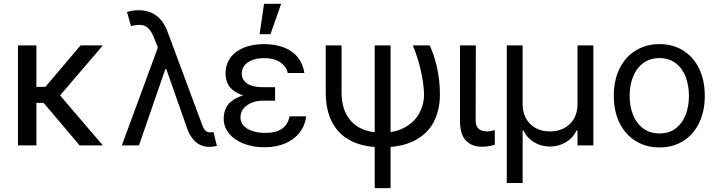

<svg xmlns="http://www.w3.org/2000/svg" viewBox="-20 -771 3800 1018"><path d="M172.9 0H75.2V-530.3H172.9ZM264.6 -225.6H141.6L126 -310.5H220.7L407.2 -530.3H525.4ZM208 -229.5 270.5 -297.9 525.4 0H402.3Z M972.7 -88.9 846.7 -447.3 821.3 -508.8 799.8 -562.5Q786.1 -599.6 770 -617.2Q753.9 -634.8 731.9 -638.2Q710 -641.6 674.8 -632.8L653.3 -707Q663.1 -710.9 679.2 -713.9Q695.3 -716.8 713.9 -716.8Q771.5 -716.8 810.5 -687Q849.6 -657.2 871.1 -595.7L1051.8 -109.4Q1056.6 -96.7 1061 -88.9Q1065.4 -81.1 1073.2 -75.2Q1081.1 -69.3 1092.8 -69.3Q1102.5 -70.3 1112.3 -70.3L1129.9 2.9Q1120.1 4.9 1109.9 6.3Q1099.6 7.8 1090.8 7.8Q1063.5 7.8 1041 -2.9Q1018.6 -13.7 1001.5 -35.2Q984.4 -56.6 972.7 -88.9ZM833 -562.5 868.2 -404.3H856.4L716.8 0H626Z M1438.5 -276.4V-237.3H1375Q1339.8 -237.3 1312.5 -225.6Q1285.2 -213.9 1270 -193.8Q1254.9 -173.8 1254.9 -148.4Q1254.9 -124 1271 -105.5Q1287.1 -86.9 1316.9 -76.7Q1346.7 -66.4 1385.7 -66.4Q1443.4 -66.4 1474.6 -87.9Q1505.9 -109.4 1515.6 -154.3H1603.5Q1597.7 -105.5 1568.8 -68.4Q1540 -31.2 1492.2 -10.7Q1444.3 9.8 1381.8 9.8Q1320.3 9.8 1271 -9.8Q1221.7 -29.3 1193.8 -64Q1166 -98.6 1166 -143.6Q1166 -177.7 1183.1 -207Q1200.2 -236.3 1244.6 -256.3Q1289.1 -276.4 1366.2 -276.4ZM1175.8 -380.9Q1175.8 -429.7 1201.7 -464.8Q1227.5 -500 1273.4 -518.6Q1319.3 -537.1 1379.9 -537.1Q1440.4 -537.1 1486.3 -519Q1532.2 -501 1559.6 -466.3Q1586.9 -431.6 1593.8 -383.8H1505.9Q1498 -419.9 1464.8 -441.4Q1431.6 -462.9 1379.9 -462.9Q1344.7 -462.9 1317.9 -452.6Q1291 -442.4 1276.4 -423.8Q1261.7 -405.3 1261.7 -380.9Q1261.7 -347.7 1290.5 -328.1Q1319.3 -308.6 1375 -308.6H1438.5V-253.9H1366.2Q1291 -253.9 1249 -272.9Q1207 -292 1191.4 -319.8Q1175.8 -347.7 1175.8 -380.9ZM1379.9 -751H1470.7L1414.1 -589.8H1356.4Z M1791 -530.3V-283.2Q1791 -208 1819.3 -159.7Q1847.7 -111.3 1895 -89.4Q1942.4 -67.4 2002 -67.4Q2077.1 -67.4 2128.4 -96.7Q2179.7 -126 2204.1 -172.4Q2228.5 -218.8 2228.5 -270.5Q2226.6 -332 2210.4 -400.9Q2194.3 -469.7 2168.9 -530.3H2257.8Q2281.2 -483.4 2296.9 -413.6Q2312.5 -343.8 2312.5 -270.5Q2312.5 -192.4 2282.2 -129.4Q2252 -66.4 2183.1 -28.3Q2114.3 9.8 2005.9 9.8Q1912.1 9.8 1845.7 -22Q1779.3 -53.7 1743.2 -118.7Q1707 -183.6 1707 -283.2V-530.3ZM2050.8 -530.3V226.6H1966.8V-530.3Z M2502.9 -530.3 2502 -132.8Q2502 -110.4 2510.7 -97.2Q2519.5 -84 2533.2 -79.1Q2546.9 -74.2 2563.5 -74.2Q2575.2 -74.2 2596.7 -79.1Q2602.5 -81.1 2603.5 -81.1V-2.9Q2587.9 1 2571.8 3.9Q2555.7 6.8 2533.2 6.8Q2480.5 6.8 2449.7 -26.4Q2418.9 -59.6 2418.9 -131.8V-530.3Z M2667 -530.3H2751V-217.8Q2751 -175.8 2769 -143.1Q2787.1 -110.4 2819.8 -92.3Q2852.5 -74.2 2895.5 -74.2Q2939.5 -74.2 2972.7 -92.3Q3005.9 -110.4 3023.9 -143.1Q3042 -175.8 3042 -217.8V-530.3H3126V0H3042V-79.1H3037.1Q3016.6 -38.1 2979 -16.1Q2941.4 5.9 2895.5 5.9Q2850.6 5.9 2813 -16.1Q2775.4 -38.1 2754.9 -79.1H2751V199.2H2667Z M3234.4 -262.7Q3234.4 -344.7 3264.6 -406.7Q3294.9 -468.8 3350.1 -502.9Q3405.3 -537.1 3476.6 -537.1Q3547.9 -537.1 3602.5 -502.9Q3657.2 -468.8 3687 -406.7Q3716.8 -344.7 3716.8 -262.7Q3716.8 -181.6 3687 -119.6Q3657.2 -57.6 3602.5 -23.4Q3547.9 10.7 3476.6 10.7Q3405.3 10.7 3350.1 -23.4Q3294.9 -57.6 3264.6 -119.6Q3234.4 -181.6 3234.4 -262.7ZM3632.8 -262.7Q3632.8 -317.4 3615.7 -362.8Q3598.6 -408.2 3563.5 -435.5Q3528.3 -462.9 3476.6 -462.9Q3424.8 -462.9 3389.2 -435.5Q3353.5 -408.2 3335.9 -362.8Q3318.4 -317.4 3318.4 -262.7Q3318.4 -208 3335.9 -163.1Q3353.5 -118.2 3389.2 -90.8Q3424.8 -63.5 3476.6 -63.5Q3528.3 -63.5 3563.5 -90.8Q3598.6 -118.2 3615.7 -163.1Q3632.8 -208 3632.8 -262.7Z"/></svg>

Font: Pretendard GOV Variable
Style: Regular
Weight: 400
Designer: Base glyphs from Inter by Rasmus Andersson; Hangul glyphs from Noto Sans CJK(Source Han Sans) by Jang Soo-young and Kang
Foundry: Kil Hyung-jin
Version: Version 1.307;Glyphs 3.2 (3192)